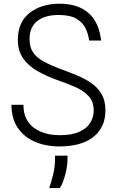

<svg xmlns="http://www.w3.org/2000/svg" viewBox="-20 -758 608 1007"><path d="M291.5 10Q219.5 10 162.5 -14.8Q105.5 -39.5 72.8 -88.2Q40 -137 40 -208.5H103Q103 -153 128.5 -117.8Q154 -82.5 197 -65.8Q240 -49 292.5 -49Q358 -49 397.2 -67.2Q436.5 -85.5 454 -115Q471.5 -144.5 471.5 -178Q471.5 -226 443.8 -255Q416 -284 372 -302.8Q328 -321.5 279.5 -338.5Q223.5 -358.5 176.8 -385Q130 -411.5 101.8 -451.2Q73.5 -491 73.5 -549.5Q73.5 -641 134.8 -689.8Q196 -738.5 293 -738.5Q388 -738.5 443.5 -690.5Q499 -642.5 510.5 -545.5H447.5Q443.5 -578.5 428.8 -609.2Q414 -640 380.8 -659.8Q347.5 -679.5 287.5 -679.5Q216.5 -679.5 175.8 -648Q135 -616.5 135 -552.5Q135 -511 153 -483.8Q171 -456.5 208.2 -436Q245.5 -415.5 303.5 -394Q344.5 -379 385.2 -362Q426 -345 459.5 -321.8Q493 -298.5 513 -264.2Q533 -230 533 -179.5Q533 -89.5 469.8 -39.8Q406.5 10 291.5 10ZM238 228.5Q247.5 202.5 258 160Q268.5 117.5 268.5 78.5V58.5H334V75Q334 104.5 327.5 135.5Q321 166.5 311.8 191.5Q302.5 216.5 294 228.5Z"/></svg>

Font: Spline Sans Light
Style: Regular
Weight: 300
Designer: Eben Sorkin, Mirko Velimirovic
Foundry: Sorkin Type
Version: Version 1.000; ttfautohint (v1.8.3)